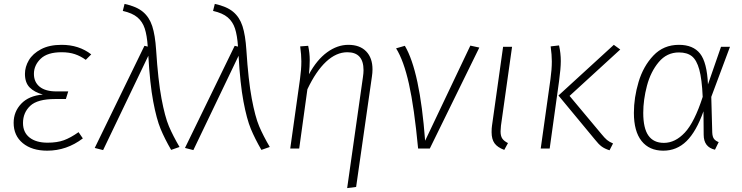

<svg xmlns="http://www.w3.org/2000/svg" viewBox="-20 -762 3805 985"><path d="M50 -132Q50 -189 89 -230Q128 -271 200 -277Q156 -289 132 -313.5Q108 -338 108 -383Q108 -419 128 -453Q148 -487 190.5 -509.5Q233 -532 296 -532Q385 -532 448 -483L420 -455Q394 -474 364.5 -484Q335 -494 296 -494Q223 -494 188.5 -460.5Q154 -427 154 -383Q154 -341 183.5 -317Q213 -293 270 -293H330L318 -254H263Q172 -254 135 -219Q98 -184 98 -131Q98 -83 131.5 -56.5Q165 -30 224 -30Q273 -30 307.5 -42.5Q342 -55 383 -84L405 -52Q322 11 222 11Q144 11 97 -27.5Q50 -66 50 -132Z M781 -505Q791 -350 808.5 -256.5Q826 -163 846.5 -114.5Q867 -66 901 -8L858 7Q825 -50 804 -100.5Q783 -151 766 -241.5Q749 -332 741 -476L509 8L466 -3L721 -527L738 -523Q734 -581 722.5 -616Q711 -651 685 -673Q659 -695 610 -706L619 -742Q680 -729 713 -701.5Q746 -674 761 -628Q776 -582 781 -505Z M1244 -505Q1254 -350 1271.5 -256.5Q1289 -163 1309.5 -114.5Q1330 -66 1364 -8L1321 7Q1288 -50 1267 -100.5Q1246 -151 1229 -241.5Q1212 -332 1204 -476L972 8L929 -3L1184 -527L1201 -523Q1197 -581 1185.5 -616Q1174 -651 1148 -673Q1122 -695 1073 -706L1082 -742Q1143 -729 1176 -701.5Q1209 -674 1224 -628Q1239 -582 1244 -505Z M1842 -367Q1845 -387 1845 -402Q1845 -494 1762 -494Q1705 -494 1653 -445.5Q1601 -397 1557 -304L1515 0H1469L1519 -356Q1526 -406 1526 -447Q1526 -480 1520 -524L1561 -527Q1569 -490 1569 -454Q1569 -422 1565 -381Q1606 -456 1658.5 -494Q1711 -532 1767 -532Q1826 -532 1858.5 -498.5Q1891 -465 1891 -406Q1891 -389 1888 -369L1807 197L1761 203Z M2161 -40 2393 -528 2439 -518 2185 0H2125Q2105 -211 2078 -331.5Q2051 -452 2012 -514L2057 -527Q2134 -397 2161 -40Z M2550 -117Q2548 -95 2548 -88Q2548 -64 2557 -51Q2566 -38 2586 -28L2567 7Q2532 -6 2517 -27Q2502 -48 2502 -84Q2502 -105 2504 -117L2561 -522H2607Z M3033 -45 2845 -272 3129 -532 3162 -508 2902 -270 3065 -75Q3082 -54 3094 -44Q3106 -34 3125 -26L3107 9Q3082 1 3066.5 -10.5Q3051 -22 3033 -45ZM2804 -356Q2811 -406 2811 -447Q2811 -480 2805 -524L2848 -529Q2857 -489 2857 -449Q2857 -411 2848 -345L2800 0H2754Z M3612 -329 3679 -522H3725L3629 -265L3634 -82Q3635 -60 3643 -49.5Q3651 -39 3667 -33L3648 6Q3590 -7 3590 -71L3589 -191Q3552 -87 3502 -38Q3452 11 3383 11Q3311 11 3271.5 -38.5Q3232 -88 3232 -183Q3232 -261 3256 -341.5Q3280 -422 3332 -477Q3384 -532 3463 -532Q3536 -532 3571.5 -487Q3607 -442 3612 -329ZM3280 -183Q3280 -104 3306.5 -66.5Q3333 -29 3386 -29Q3444 -29 3493.5 -82Q3543 -135 3585 -265Q3581 -356 3567.5 -405Q3554 -454 3529.5 -473.5Q3505 -493 3463 -493Q3401 -493 3359.5 -443.5Q3318 -394 3299 -322Q3280 -250 3280 -183Z"/></svg>

Font: Fira Sans ExtraLight
Style: Italic
Weight: 275
Italic angle: -8°
Designer: Carrois Corporate & Edenspiekermann AG
Foundry: Carrois Corporate GbR & Edenspiekermann AG
Version: Version 4.203